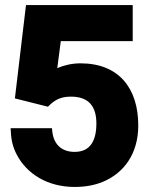

<svg xmlns="http://www.w3.org/2000/svg" viewBox="-20 -731 594 761"><path d="M22 -223 23 -210C24 -175 32 -145 47 -117C86 -43 167 10 276 10C318 10 355 3 387 -10C471 -45 528 -121 528 -234C528 -380 452 -480 299 -480C264 -480 233 -472 207 -461L221 -568H506V-711H83L39 -341L170 -308C192 -330 214 -348 261 -348C331 -348 362 -310 362 -242C362 -175 339 -129 276 -129C222 -129 192 -161 187 -212L186 -223Z"/></svg>

Font: Asimov Pro
Style: Ult
Weight: 900
Designer: Google
Version: Version 2.000980; 2014